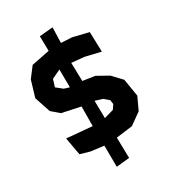

<svg xmlns="http://www.w3.org/2000/svg" viewBox="-205 -834 969 1079"><g transform="rotate(-30 280.0 -294.5)"><path d="M370.1 -152.3 308.6 -134.8 306.6 -248 353.5 -233.4 384.8 -207 388.7 -179.7ZM166 -471.7 223.6 -499 224.6 -382.8 190.4 -393.6 151.4 -424.8ZM476.6 -595.7 376 -620.1 305.7 -624 308.6 -723.6 221.7 -715.8 223.6 -620.1 106.4 -596.7 56.6 -531.2 25.4 -426.8 59.6 -324.2 108.4 -282.2 227.5 -256.8 226.6 -129.9 62.5 -144.5 83 -30.3 144.5 -12.7 228.5 -2 229.5 135.7 314.5 127 311.5 -5.9 417 -19.5 492.2 -73.2 529.3 -153.3 510.7 -266.6 454.1 -326.2 380.9 -367.2 302.7 -378.9 299.8 -498 380.9 -490.2 480.5 -466.8Z"/></g></svg>

Font: MaokenAssortedSans-TC
Style: Regular
Weight: 500
Version: Version 0.83